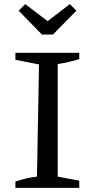

<svg xmlns="http://www.w3.org/2000/svg" viewBox="-20 -915 444 935"><path d="M55 0V-31Q82 -40 108 -46Q134 -52 160 -55L170 -601L55 -624V-658H366V-627Q342 -620 315.5 -613.5Q289 -607 261 -603V-55L366 -35V0ZM184 -747 71 -863 103 -895 212 -812 320 -895 352 -863 238 -747Z"/></svg>

Font: Piazzolla Thin Medium
Style: Regular
Weight: 500
Version: Version 2.005